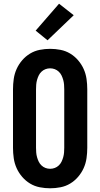

<svg xmlns="http://www.w3.org/2000/svg" viewBox="-20 -1006 540 1034"><path d="M250 8Q222 8 194 2.5Q166 -3 142 -17.5Q118 -32 99.5 -53.5Q81 -75 69.5 -100.5Q58 -126 54 -154Q50 -182 50 -210V-525Q50 -553 54 -581Q58 -609 69.5 -634.5Q81 -660 99.5 -681.5Q118 -703 142 -717.5Q166 -732 194 -737.5Q222 -743 250 -743Q278 -743 306 -737.5Q334 -732 358 -717.5Q382 -703 400.5 -681.5Q419 -660 430.5 -634.5Q442 -609 446 -581Q450 -553 450 -525V-210Q450 -182 446 -154Q442 -126 430.5 -100.5Q419 -75 400.5 -53.5Q382 -32 358 -17.5Q334 -3 306 2.5Q278 8 250 8ZM250 -97Q263 -97 275 -101.5Q287 -106 296.5 -115Q306 -124 311.5 -135.5Q317 -147 320.5 -159.5Q324 -172 325 -185Q326 -198 326 -210V-525Q326 -537 325 -550Q324 -563 320.5 -575.5Q317 -588 311.5 -599.5Q306 -611 296.5 -620Q287 -629 275 -633.5Q263 -638 250 -638Q237 -638 225 -633.5Q213 -629 203.5 -620Q194 -611 188.5 -599.5Q183 -588 179.5 -575.5Q176 -563 175 -550Q174 -537 174 -525V-210Q174 -198 175 -185Q176 -172 179.5 -159.5Q183 -147 188.5 -135.5Q194 -124 203.5 -115Q213 -106 225 -101.5Q237 -97 250 -97ZM236 -789 172 -841 298 -986 377 -924Z"/></svg>

Font: Iosevka Term Curly Extrabold
Style: Regular
Weight: 800
Designer: Belleve Invis
Foundry: Belleve Invis
Version: Version 32.3.0